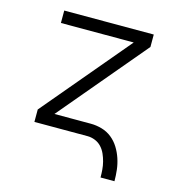

<svg xmlns="http://www.w3.org/2000/svg" viewBox="-103 -610 806 866"><g transform="rotate(15 300.0 -177.5)"><path d="M444 165Q444 147 442.5 128.5Q441 110 436.5 92.5Q432 75 424.5 58Q417 41 404.5 27.5Q392 14 374.5 7Q357 0 339 0H91V-58L431 -462H91V-520H509V-462L169 -58H339Q365 -58 391 -50.5Q417 -43 437.5 -26.5Q458 -10 472 12.5Q486 35 494.5 60.5Q503 86 506 112.5Q509 139 509 165Z"/></g></svg>

Font: Iosevka Aile Custom Light
Style: Regular
Weight: 300
Designer: Belleve Invis
Foundry: Belleve Invis
Version: Version 17.0.2; ttfautohint (v1.8.3)